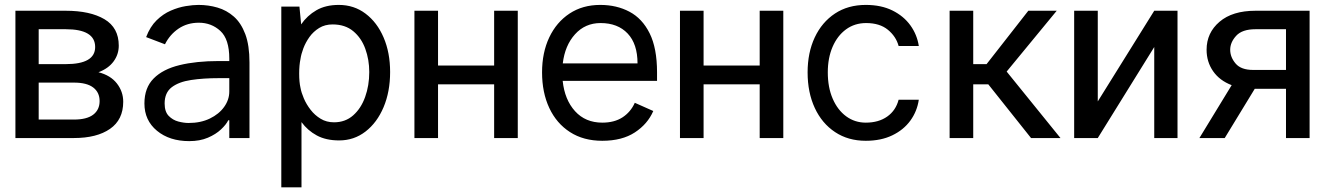

<svg xmlns="http://www.w3.org/2000/svg" viewBox="-20 -573 5495 797"><path d="M286.9 0H44V-528.4H252.8Q354 -528.4 413.5 -493.3Q473 -458.1 473 -383.5Q473 -347.3 451.5 -318Q430 -288.7 388.8 -273.1Q438.9 -260.3 465.2 -226.6Q491.5 -192.8 491.5 -150.6Q491.5 -76 436.6 -38Q381.7 0 286.9 0ZM140.6 -451.7V-306.8H252.8Q375 -306.8 375 -377.8Q375 -451.7 252.8 -451.7ZM393.5 -153.4Q393.5 -189.6 366.8 -209.9Q340.2 -230.1 286.9 -230.1H140.6V-76.7H286.9Q340.2 -76.7 366.8 -96.9Q393.5 -117.2 393.5 -153.4Z M931.8 0V-73.9H927.6Q919 -56.1 897.5 -35.9Q876.1 -15.6 842.9 -1.4Q809.7 12.8 765.6 12.8Q683.6 12.8 631.6 -30.2Q579.5 -73.2 579.5 -143.5Q579.5 -208.8 617.9 -247.3Q656.2 -285.9 725.5 -302.7Q794.7 -319.6 887.8 -319.6H931.8V-329.5Q931.8 -410.5 894.7 -444.6Q857.6 -478.7 805.4 -478.7Q757.5 -478.7 721.2 -454.2Q685 -429.7 664.8 -389.2L586.6 -419Q603 -462.4 630.1 -488.8Q657.3 -515.3 688.9 -528.9Q720.5 -542.6 750.9 -547.6Q781.2 -552.6 804 -552.6Q845.2 -552.6 883 -541.5Q920.8 -530.5 950.8 -504.1Q980.8 -477.6 998.2 -431.3Q1015.6 -384.9 1015.6 -313.9V0ZM931.8 -248.6H887.8Q823.9 -248.6 773.1 -240.9Q722.3 -233.3 692.8 -210.8Q663.4 -188.2 663.4 -143.5Q663.4 -109.4 680.2 -92Q697.1 -74.6 720.3 -68.5Q743.6 -62.5 762.8 -62.5Q813.2 -62.5 851.2 -81Q889.2 -99.4 910.5 -129.3Q931.8 -159.1 931.8 -193.2Z M1147.7 204.5V-545.5H1223L1230.1 -471.9Q1255.3 -508.5 1293.5 -530.5Q1331.7 -552.6 1386.4 -552.6Q1449.6 -552.6 1497.5 -516.3Q1545.5 -480.1 1572.4 -417.3Q1599.4 -354.4 1599.4 -274.1Q1599.4 -192.5 1572.3 -128.2Q1545.1 -63.9 1497.3 -27Q1449.6 9.9 1387.8 9.9Q1333.1 9.9 1295.1 -10.7Q1257.1 -31.2 1231.5 -66.1V204.5ZM1512.8 -274.1Q1512.8 -325.3 1496.4 -370.4Q1480.1 -415.5 1446.4 -443.5Q1412.6 -471.6 1360.8 -471.6Q1328.8 -471.6 1304.9 -456.9Q1280.9 -442.1 1264.7 -419.6Q1248.6 -397 1239.3 -372.5Q1230.1 -348 1227.3 -328.1Q1221.9 -302.6 1221.9 -267.4Q1221.9 -232.2 1227.3 -208.8Q1230.8 -188.9 1241.3 -164.4Q1251.8 -139.9 1269.2 -117.4Q1286.6 -94.8 1310.9 -80.1Q1335.2 -65.3 1366.5 -65.3Q1413.4 -65.3 1446 -94.1Q1478.7 -122.9 1495.7 -170.5Q1512.8 -218 1512.8 -274.1Z M1798.3 -528.4V-301.1H2031.2V-528.4H2129.3V0H2031.2V-223H1798.3V0H1700.3V-528.4Z M2480.1 11.4Q2402 11.4 2346.1 -24.7Q2290.1 -60.7 2260.1 -124.8Q2230.1 -188.9 2230.1 -272.7Q2230.1 -354.4 2259.9 -417.6Q2289.8 -480.8 2344.1 -516.7Q2398.4 -552.6 2471.6 -552.6Q2539.8 -552.6 2593 -524.3Q2646.3 -496.1 2676.8 -434.5Q2707.4 -372.9 2707.4 -272.7V-237.2H2315.7Q2323.9 -159.1 2367 -111.5Q2410.2 -63.9 2480.1 -63.9Q2530.2 -63.9 2564.1 -85.9Q2598 -108 2615.1 -146.3L2691.8 -112.2Q2668.3 -57.9 2615.2 -23.3Q2562.1 11.4 2480.1 11.4ZM2473 -477.3Q2409.1 -477.3 2367 -430.8Q2324.9 -384.2 2316.1 -309.7H2626.4Q2626.4 -390.6 2585.4 -433.9Q2544.4 -477.3 2473 -477.3Z M2900.6 -528.4V-301.1H3133.5V-528.4H3231.5V0H3133.5V-223H2900.6V0H2802.6V-528.4Z M3794 -382.1H3710.2Q3699.6 -421.5 3665.7 -449.4Q3631.7 -477.3 3575.3 -477.3Q3527.7 -477.3 3491.8 -451Q3456 -424.7 3436.1 -378.6Q3416.2 -332.4 3416.2 -272.7Q3416.2 -210.2 3436.6 -163.2Q3457 -116.1 3492.7 -90Q3528.4 -63.9 3573.9 -63.9Q3627.1 -63.9 3662.8 -89.1Q3698.5 -114.3 3710.2 -159.1H3794Q3786.9 -110.8 3758.9 -72.3Q3730.8 -33.7 3683.9 -11.2Q3637.1 11.4 3573.9 11.4Q3500.7 11.4 3446.4 -24.7Q3392 -60.7 3362.2 -124.8Q3332.4 -188.9 3332.4 -272.7Q3332.4 -354.4 3362 -417.6Q3391.7 -480.8 3445.8 -516.7Q3500 -552.6 3573.9 -552.6Q3637.8 -552.6 3684.5 -529.5Q3731.2 -506.4 3759.1 -467.7Q3786.9 -429 3794 -382.1Z M4259.9 0 4082.4 -223H4019.9V0H3921.9V-528.4H4019.9V-306.8H4075.3L4248.6 -528.4H4366.5L4158.7 -275.9L4382.1 0Z M4536.9 -152 4771.3 -528.4H4867.9V0H4771.3V-377.8L4536.9 0H4438.9V-528.4H4536.9Z M5191.8 -528.4H5416.2V0H5318.2V-204.5H5188.6L5063.9 0H4958.8L5092.7 -219.5Q5042.6 -238.6 5015.6 -277.5Q4988.6 -316.4 4988.6 -366.5Q4988.6 -436.8 5042.3 -482.6Q5095.9 -528.4 5191.8 -528.4ZM5181.8 -282.7H5318.2V-451.7H5191.8Q5136.4 -451.7 5111.5 -424.5Q5086.6 -397.4 5086.6 -366.5Q5086.6 -335.6 5109.2 -309.1Q5131.7 -282.7 5181.8 -282.7Z"/></svg>

Font: Interface
Style: Regular
Weight: 400
Designer: Rasmus Andersson
Foundry: rsms
Version: Version 1.8